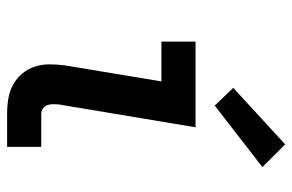

<svg xmlns="http://www.w3.org/2000/svg" viewBox="-161 -661 822 540"><g transform="rotate(90 250.0 -391.0)"><path d="M300 0Q278 0 257 -3.5Q236 -7 218 -17Q200 -27 187 -42.5Q174 -58 167.5 -77.5Q161 -97 161 -119Q161 -141 164 -163L209 -434H97V-530H338L274 -147Q273 -138 273 -129.5Q273 -121 275.5 -113.5Q278 -106 285 -101Q292 -96 300 -96H393V0ZM277 -584 227 -636 386 -782 450 -718Z"/></g></svg>

Font: Iosevka Slab Oblique
Style: Bold
Weight: 700
Italic angle: -9°
Monospace: yes
Designer: Belleve Invis
Foundry: Belleve Invis
Version: Version 11.1.1; ttfautohint (v1.8.3)